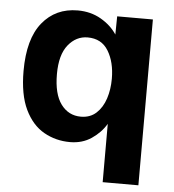

<svg xmlns="http://www.w3.org/2000/svg" viewBox="-50 -574 708 782"><g transform="rotate(5 303.5 -183.0)"><path d="M544.5 161H398.5V-77.5Q377 -41 339.2 -15.5Q301.5 10 251.5 10Q193 10 144.5 -17.5Q96 -45 67 -105.2Q38 -165.5 38 -262.5Q38 -393.5 92.2 -460.2Q146.5 -527 237 -527Q290 -527 332 -502.8Q374 -478.5 397.5 -442.5L398.5 -517H544.5ZM286.5 -97Q324.5 -97 349.5 -120Q374.5 -143 386.8 -180.5Q399 -218 399 -261.5Q399 -329.5 371.2 -375.2Q343.5 -421 286.5 -421Q239.5 -421 207 -380.8Q174.5 -340.5 174.5 -261.5Q174.5 -180 205.2 -138.5Q236 -97 286.5 -97Z"/></g></svg>

Font: Public Sans
Style: Bold
Weight: 700
Designer: The Public Sans project authors (U.S. Web Design System). Libre Franklin designed by Pablo Impallari and Rodrigo Fuenzal
Version: Version 1.008; ttfautohint (v1.8.1) -l 8 -r 50 -G 200 -x 14 